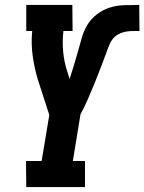

<svg xmlns="http://www.w3.org/2000/svg" viewBox="-20 -755 583 775"><path d="M86 0 85 -105H148L179 -291L133 -433Q119 -479 112 -529Q105 -579 110 -630H86V-735H272L273 -630H236Q231 -587 235 -545.5Q239 -504 252 -465L261 -436Q270 -463 278 -490.5Q286 -518 294 -545Q302 -572 309.5 -600Q317 -628 332 -653.5Q347 -679 371.5 -697.5Q396 -716 423.5 -724.5Q451 -733 479 -734Q507 -735 534 -735H542L543 -630H534Q521 -630 508 -629.5Q495 -629 481.5 -626Q468 -623 455.5 -615.5Q443 -608 434.5 -597Q426 -586 421 -573Q416 -560 411 -548V-547Q399 -515 387 -483Q375 -451 362 -419.5Q349 -388 335.5 -356.5Q322 -325 305 -294L274 -105H323V0Z"/></svg>

Font: Iosevka Curly Slab Extrabold
Style: Italic
Weight: 800
Italic angle: -9°
Monospace: yes
Designer: Belleve Invis
Foundry: Belleve Invis
Version: Version 22.1.2; ttfautohint (v1.8.4)